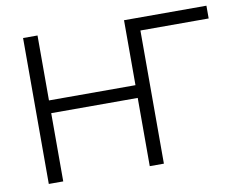

<svg xmlns="http://www.w3.org/2000/svg" viewBox="-77 -815 1159 920"><g transform="rotate(-10 502.5 -355.0)"><path d="M981 -710V-647.9H648.9V0H580.1V-332H159.2V0H88.9V-710H159.2V-394H580.1V-709L579.1 -710Z"/></g></svg>

Font: Rawline
Style: Regular
Weight: 400
Designer: Matt McInerney, Pablo Impallari, Rodrigo Fuenzalida
Foundry: Matt McInerney, Pablo Impallari, Rodrigo Fuenzalida
Version: Version 4.020;PS 004.020;hotconv 1.0.88;makeotf.lib2.5.64775